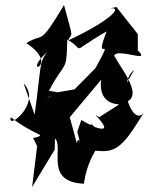

<svg xmlns="http://www.w3.org/2000/svg" viewBox="-20 -624 595 765"><path d="M128 -42 108 121 198 -28 199 -72C236 -38 154 101 314 108C339 -57 436 -74 325 -29C434 -11 457 -15 555 -179C514 -110 440 -286 515 -346L437 -210C579 -211 471 -336 435 -402C446 -435 587 -369 529 -423V-488L444 -596L400 -587C482 -608 433 -548 252 -463C266 -502 276 -452 235 -604C133 -433 156 -497 85 -452C226 -360 56 -313 168 -417C135 -372 146 -372 118 -167L74 -292C149 -214 6 -102 23 -157C128 -76 174 -90 112 -74ZM207 -257 175 -262C240 -387 245 -328 248 -466C328 -423 245 -407 405 -499C347 -353 447 -508 360 -352L277 -268L202 -255C134 -259 226 -258 165 -232ZM288 -99C311 -6 296 -97 286 -54L258 -157L397 -323C408 -395 327 -216 455 -208L375 -157C322 -196 457 -83 357 -118C309 -163 387 -96 304 -146Z"/></svg>

Font: Asimov Silicon
Style: Regular
Weight: 400
Designer: Google
Version: Version 2.000980; 2014